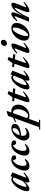

<svg xmlns="http://www.w3.org/2000/svg" viewBox="1792 -2514 986 4619"><g transform="rotate(-90 2285.5 -204.0)"><path d="M48.3 11.2Q-4.4 11.2 -4.4 -50.8Q-4.4 -102.5 22.7 -168.5Q49.8 -234.4 90.6 -290.8Q131.3 -347.2 183.8 -386Q236.3 -424.8 282.7 -424.8Q321.8 -424.8 338.4 -396L358.4 -445.3L447.8 -398.9L344.2 -136.7Q325.2 -90.8 325.2 -73.7Q325.2 -69.3 328.6 -69.3Q353 -69.3 433.1 -133.3L447.3 -118.7Q380.4 -54.2 326.7 -21.7Q272.9 10.7 241.2 10.7Q205.6 10.7 205.6 -26.4Q205.6 -51.8 219.7 -95.7Q172.4 -47.9 126.7 -18.3Q81.1 11.2 48.3 11.2ZM100.6 -76.7Q100.6 -58.6 112.8 -58.6Q131.8 -58.6 168 -85.7Q204.1 -112.8 242.2 -155.8L325.7 -363.8Q313.5 -387.2 287.6 -387.2Q255.9 -387.2 220.9 -350.8Q186 -314.5 160.4 -264.2Q134.8 -213.9 117.7 -161.4Q100.6 -108.9 100.6 -76.7Z M598.1 11.2Q546.9 11.2 519.5 -18.3Q492.2 -47.9 492.2 -103Q492.2 -140.1 503.4 -183.1Q514.6 -226.1 537.6 -268.8Q560.5 -311.5 591.1 -346.4Q621.6 -381.3 664.6 -403.1Q707.5 -424.8 754.9 -424.8Q798.8 -424.8 828.9 -407Q858.9 -389.2 858.9 -358.4Q858.9 -336.4 844.5 -323Q830.1 -309.6 805.2 -309.6Q776.9 -309.6 760.7 -328.4Q744.6 -347.2 738.3 -389.6Q695.3 -365.7 664.3 -324Q633.3 -282.2 619.1 -235.4Q605 -188.5 605 -140.6Q605 -60.1 657.2 -60.1Q678.7 -60.1 704.6 -71.8Q730.5 -83.5 751 -103L771.5 -85Q743.7 -41.5 696.3 -15.1Q648.9 11.2 598.1 11.2Z M958.5 11.2Q907.2 11.2 879.9 -18.3Q852.5 -47.9 852.5 -103Q852.5 -140.1 863.8 -183.1Q875 -226.1 897.9 -268.8Q920.9 -311.5 951.4 -346.4Q981.9 -381.3 1024.9 -403.1Q1067.9 -424.8 1115.2 -424.8Q1159.2 -424.8 1189.2 -407Q1219.2 -389.2 1219.2 -358.4Q1219.2 -336.4 1204.8 -323Q1190.4 -309.6 1165.5 -309.6Q1137.2 -309.6 1121.1 -328.4Q1105 -347.2 1098.6 -389.6Q1055.7 -365.7 1024.7 -324Q993.7 -282.2 979.5 -235.4Q965.3 -188.5 965.3 -140.6Q965.3 -60.1 1017.6 -60.1Q1039.1 -60.1 1064.9 -71.8Q1090.8 -83.5 1111.3 -103L1131.8 -85Q1104 -41.5 1056.6 -15.1Q1009.3 11.2 958.5 11.2Z M1343.8 11.2Q1286.1 11.2 1250.7 -24.7Q1215.3 -60.5 1215.3 -124Q1215.3 -176.8 1241.7 -231.9Q1268.1 -287.1 1309.3 -329.1Q1350.6 -371.1 1404.5 -397.9Q1458.5 -424.8 1510.3 -424.8Q1558.6 -424.8 1587.2 -400.6Q1615.7 -376.5 1615.2 -339.8Q1615.2 -275.9 1536.1 -236.6Q1457 -197.3 1332.5 -189.5Q1328.1 -168.5 1328.1 -147.5Q1328.1 -103 1347.2 -80.6Q1366.2 -58.1 1400.4 -58.1Q1423.8 -58.1 1452.4 -67.4Q1481 -76.7 1504.9 -96.7L1521 -76.7Q1488.3 -37.1 1439.9 -12.9Q1391.6 11.2 1343.8 11.2ZM1486.8 -395Q1445.8 -395 1402.8 -342.3Q1359.9 -289.6 1339.8 -220.7Q1420.4 -231 1467 -268.8Q1513.7 -306.6 1513.7 -359.9Q1513.7 -395 1486.8 -395Z M1806.6 11.2Q1767.6 11.2 1736.3 -1.5L1648.9 241.7H1717.8L1708 269H1476.1L1485.8 241.7H1537.1L1751.5 -349.1Q1694.8 -326.2 1665 -308.1L1653.3 -327.1Q1715.3 -365.2 1765.6 -387.7L1807.6 -502.4L1907.7 -540L1924.3 -522.5L1888.7 -423.3Q1901.9 -424.8 1915.5 -424.8Q1992.2 -424.8 2035.2 -380.6Q2078.1 -336.4 2078.1 -262.2Q2078.1 -191.4 2041.7 -128.4Q2005.4 -65.4 1942.4 -27.1Q1879.4 11.2 1806.6 11.2ZM1886.7 -382.8Q1882.3 -383.3 1874 -382.3L1756.8 -57.1Q1774.4 -20.5 1814 -20.5Q1850.6 -20.5 1886.5 -56.2Q1922.4 -91.8 1945.3 -150.6Q1968.3 -209.5 1968.3 -271Q1968.3 -325.7 1946.8 -354.5Q1925.3 -383.3 1886.7 -382.8Z M2174.3 11.2Q2136.7 11.2 2136.7 -26.9Q2136.7 -56.2 2165 -135.3L2240.7 -350.6L2157.7 -358.9L2164.6 -404.8L2257.3 -397.9L2259.3 -402.8L2337.9 -514.2L2401.4 -493.2L2364.7 -390.6L2468.8 -383.3L2460.9 -328.6L2347.2 -339.8L2276.4 -140.6Q2257.8 -89.8 2257.8 -76.2Q2257.8 -72.8 2261.7 -72.8Q2268.1 -72.8 2281 -78.1Q2293.9 -83.5 2322 -101.6Q2350.1 -119.6 2384.3 -147.5L2398.4 -131.8Q2326.7 -59.1 2267.8 -23.9Q2209 11.2 2174.3 11.2Z M2497.1 11.2Q2444.3 11.2 2444.3 -50.8Q2444.3 -102.5 2471.4 -168.5Q2498.5 -234.4 2539.3 -290.8Q2580.1 -347.2 2632.6 -386Q2685.1 -424.8 2731.4 -424.8Q2770.5 -424.8 2787.1 -396L2807.1 -445.3L2896.5 -398.9L2793 -136.7Q2773.9 -90.8 2773.9 -73.7Q2773.9 -69.3 2777.3 -69.3Q2801.8 -69.3 2881.8 -133.3L2896 -118.7Q2829.1 -54.2 2775.4 -21.7Q2721.7 10.7 2689.9 10.7Q2654.3 10.7 2654.3 -26.4Q2654.3 -51.8 2668.5 -95.7Q2621.1 -47.9 2575.4 -18.3Q2529.8 11.2 2497.1 11.2ZM2549.3 -76.7Q2549.3 -58.6 2561.5 -58.6Q2580.6 -58.6 2616.7 -85.7Q2652.8 -112.8 2690.9 -155.8L2774.4 -363.8Q2762.2 -387.2 2736.3 -387.2Q2704.6 -387.2 2669.7 -350.8Q2634.8 -314.5 2609.1 -264.2Q2583.5 -213.9 2566.4 -161.4Q2549.3 -108.9 2549.3 -76.7Z M2997.1 11.2Q2959.5 11.2 2959.5 -26.9Q2959.5 -56.2 2987.8 -135.3L3063.5 -350.6L2980.5 -358.9L2987.3 -404.8L3080.1 -397.9L3082 -402.8L3160.6 -514.2L3224.1 -493.2L3187.5 -390.6L3291.5 -383.3L3283.7 -328.6L3169.9 -339.8L3099.1 -140.6Q3080.6 -89.8 3080.6 -76.2Q3080.6 -72.8 3084.5 -72.8Q3090.8 -72.8 3103.8 -78.1Q3116.7 -83.5 3144.8 -101.6Q3172.9 -119.6 3207 -147.5L3221.2 -131.8Q3149.4 -59.1 3090.6 -23.9Q3031.7 11.2 2997.1 11.2Z M3550.3 -529.8Q3523.4 -529.8 3506.3 -547.1Q3489.3 -564.5 3489.3 -590.8Q3489.3 -624.5 3515.9 -650.6Q3542.5 -676.8 3575.2 -676.8Q3603 -676.8 3620.6 -660.2Q3638.2 -643.6 3638.2 -617.2Q3638.2 -583.5 3612.5 -556.6Q3586.9 -529.8 3550.3 -529.8ZM3359.9 11.2Q3322.8 11.2 3322.8 -26.9Q3322.8 -62.5 3352.5 -135.3L3407.7 -271Q3431.2 -327.1 3431.2 -340.3Q3431.2 -344.7 3427.2 -344.7Q3421.4 -344.7 3409.7 -339.6Q3397.9 -334.5 3374 -318.4Q3350.1 -302.2 3321.8 -277.8L3305.2 -293Q3368.2 -358.9 3423.3 -391.8Q3478.5 -424.8 3511.7 -424.8Q3549.8 -424.8 3549.8 -387.2Q3549.8 -351.6 3521 -280.8L3462.9 -136.7Q3442.4 -85 3442.4 -73.2Q3442.4 -69.3 3445.8 -69.3Q3451.7 -69.3 3463.4 -74Q3475.1 -78.6 3499.8 -94Q3524.4 -109.4 3555.7 -133.3L3570.3 -117.2Q3503.9 -53.2 3448.7 -21Q3393.6 11.2 3359.9 11.2Z M3745.6 11.2Q3686 11.2 3651.9 -22Q3617.7 -55.2 3617.7 -115.2Q3617.7 -170.4 3643.8 -227.1Q3669.9 -283.7 3710.9 -326.9Q3752 -370.1 3806.2 -397.5Q3860.4 -424.8 3913.1 -424.8Q3974.6 -424.8 4009 -391.6Q4043.5 -358.4 4043.5 -299.3Q4043.5 -243.7 4017.1 -187Q3990.7 -130.4 3949.2 -86.9Q3907.7 -43.5 3853.3 -16.1Q3798.8 11.2 3745.6 11.2ZM3752.4 -20.5Q3776.9 -20.5 3808.8 -54Q3840.8 -87.4 3867.7 -135.5Q3894.5 -183.6 3913.3 -241Q3932.1 -298.3 3932.1 -341.8Q3932.1 -393.1 3904.8 -393.1Q3872.6 -393.1 3830.3 -338.4Q3788.1 -283.7 3758.3 -205.6Q3728.5 -127.4 3728.5 -66.4Q3728.5 -20.5 3752.4 -20.5Z M4073.2 0 4182.6 -271Q4206.1 -328.6 4206.1 -340.3Q4206.1 -344.7 4202.1 -344.7Q4196.3 -344.7 4184.6 -339.6Q4172.9 -334.5 4148.7 -318.4Q4124.5 -302.2 4096.7 -277.8L4080.1 -293Q4143.6 -359.9 4186 -392.3Q4228.5 -424.8 4260.3 -424.8Q4297.9 -424.8 4297.9 -387.2Q4297.9 -353.5 4269 -280.8L4207 -126Q4240.2 -194.3 4273.9 -247.3Q4307.6 -300.3 4336.7 -333.3Q4365.7 -366.2 4394.8 -387.2Q4423.8 -408.2 4447 -416.5Q4470.2 -424.8 4492.2 -424.8Q4529.3 -424.8 4529.3 -387.2Q4529.3 -369.6 4517.1 -330.1Q4504.9 -290.5 4489.7 -253.9L4441.9 -136.7Q4422.4 -87.4 4422.4 -72.8Q4422.4 -68.8 4426.3 -68.8Q4452.6 -68.8 4535.6 -133.3L4550.3 -117.2Q4484.4 -52.2 4429.4 -20.5Q4374.5 11.2 4340.3 11.2Q4302.7 11.2 4302.7 -25.9Q4302.7 -58.6 4332.5 -134.8L4386.2 -269Q4409.7 -329.6 4409.7 -340.8Q4409.7 -344.7 4405.8 -344.7Q4401.4 -344.7 4390.6 -338.4Q4379.9 -332 4357.4 -309.6Q4335 -287.1 4309.3 -252.2Q4283.7 -217.3 4247.3 -151.1Q4210.9 -85 4174.3 0Z"/></g></svg>

Font: Elstob 18pt
Style: Bold Italic
Weight: 700
Italic angle: -20°
Designer: Peter S. Baker
Version: Version 1.015